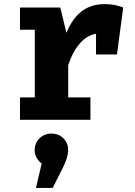

<svg xmlns="http://www.w3.org/2000/svg" viewBox="-20 -581 655 931"><path d="M76.9 0V-108.7H148.7V-436.9H76.9V-544.6H272.3L302.1 -422.1Q331.3 -492.3 376.7 -526.7Q422.1 -561 487.7 -561Q515.4 -561 536.9 -556.7Q558.5 -552.3 577.4 -544.6L547.2 -316.9H445.6V-417.4Q399.5 -409.2 364.6 -367.4Q329.7 -325.6 310.8 -264.6V-108.7H418.5V0ZM229.7 66.7Q264.1 66.7 287.2 89.2Q310.3 111.8 310.3 146.2Q310.3 164.6 303.8 186.2Q297.4 207.7 285.6 230.8L235.4 330.3H154.4L182.1 212.3Q167.7 200.5 157.9 184.4Q148.2 168.2 148.2 146.2Q148.2 113.3 171.5 90Q194.9 66.7 229.7 66.7Z"/></svg>

Font: Fira Code
Style: Bold
Weight: 700
Monospace: yes
Designer: Carrois Corporate, Edenspiekermann AG, Nikita Prokopov
Foundry: Carrois Corporate, Edenspiekermann AG, Nikita Prokopov
Version: Version 6.000; ttfautohint (v1.8.2) -l 8 -r 50 -G 200 -x 14 